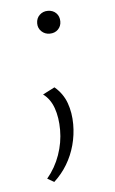

<svg xmlns="http://www.w3.org/2000/svg" viewBox="-44 -386 356 595"><g transform="rotate(-5 133.5 -89.0)"><path d="M101 176 80 164Q106 133 119.5 94.5Q133 56 133 17Q133 -22 122.5 -51.5Q112 -81 90 -97L127 -116Q153 -94 164 -63.5Q175 -33 175 3Q175 36 166.5 67.5Q158 99 141.5 126.5Q125 154 101 176ZM127 -283Q112 -283 101.5 -293Q91 -303 91 -318Q91 -334 101.5 -344Q112 -354 127 -354Q143 -354 153 -344Q163 -334 163 -318Q163 -303 153 -293Q143 -283 127 -283Z"/></g></svg>

Font: Ysabeau SC ExtraLight
Style: Regular
Weight: 250
Designer: Christian Thalmann (Catharsis Fonts)
Version: Version 2.001;gftools[0.9.30]; featfreeze: smcp